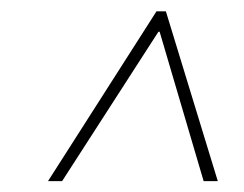

<svg xmlns="http://www.w3.org/2000/svg" viewBox="-20 -725 441 347"><path d="M66.8 -397.7 262.8 -704.5H279.8L373.6 -397.7H348L268.5 -667.6H266.3L92.3 -397.7Z"/></svg>

Font: Inter Thin  BETA
Style: Italic
Weight: 100
Italic angle: -9.39999°
Designer: Rasmus Andersson
Foundry: rsms
Version: Version 3.011;git-f93a4a705